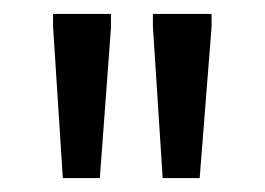

<svg xmlns="http://www.w3.org/2000/svg" viewBox="-20 -733 379 275"><path d="M213 -478 199 -695V-713H283V-694L266 -478ZM70 -478 56 -695V-713H139V-694L123 -478Z"/></svg>

Font: Ruda
Style: Regular
Weight: 400
Designer: Mariela Monsalve and Angelina Sanchez
Foundry: Mariela Monsalve and Angelina Sanchez
Version: Version 2.000